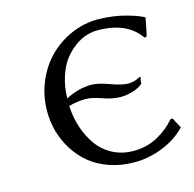

<svg xmlns="http://www.w3.org/2000/svg" viewBox="-99 -759 876 869"><g transform="rotate(-15 338.5 -324.0)"><path d="M634.8 -137.2H644L669.9 -88.9Q627.9 -43.9 562.5 -17.1Q497.1 9.8 428.2 9.8Q365.7 9.8 312.3 -8.5Q258.8 -26.9 220.9 -58.1Q183.1 -89.4 156.5 -131.1Q129.9 -172.9 116.9 -219.5Q104 -266.1 104 -314.9Q104 -387.2 130.9 -451.4Q157.7 -515.6 202.4 -560.5Q247.1 -605.5 307.1 -631.8Q367.2 -658.2 432.1 -658.2Q466.3 -658.2 500.5 -653.6Q534.7 -648.9 559.1 -642.3Q583.5 -635.7 603 -628.9Q622.6 -622.1 632.3 -617.2L642.1 -612.8L644 -609.9Q633.8 -550.8 626 -524.9L616.2 -523.9Q556.6 -610.8 418 -610.8Q392.6 -610.8 365.7 -602.3Q338.9 -593.8 310.8 -573.5Q282.7 -553.2 260.5 -523.9Q238.3 -494.6 223.4 -449Q208.5 -403.3 207 -348.1Q267.6 -379.9 327.1 -379.9Q359.4 -379.9 411.1 -360.8Q462.9 -341.8 492.2 -341.8Q523.4 -341.8 547.9 -357.9L553.2 -354Q547.4 -338.9 548.8 -327.1Q534.2 -312 504.4 -302Q474.6 -292 440.9 -292Q406.2 -292 360.6 -308.1Q314.9 -324.2 287.1 -324.2Q245.6 -324.2 207 -313Q209.5 -259.3 225.3 -211.4Q241.2 -163.6 268.8 -125Q296.4 -86.4 339.8 -63.7Q383.3 -41 437 -41Q499 -41 549.8 -68.6Q600.6 -96.2 634.8 -137.2Z"/></g></svg>

Font: Linear Smooth
Style: Regular
Weight: 400
Designer: Philipp H. Poll, Flanker
Foundry: Philipp H. Poll, reworked by Flanker
Version: Version 1.061 | FøM Fix